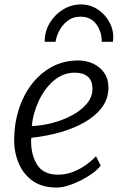

<svg xmlns="http://www.w3.org/2000/svg" viewBox="-20 -836 543 864"><path d="M234 8Q168 8 124 -24Q81.5 -56.5 61.8 -107Q42 -157.5 44 -215Q45.5 -311.5 84 -393Q121.5 -472.5 186 -518.2Q250.5 -564 332 -564Q368.5 -564 399.5 -549.5Q430.5 -535 449.2 -507.8Q468 -480.5 468 -442Q468 -392 439 -353Q410 -314 360.5 -285.8Q311 -257.5 249 -240.2Q187 -223 121 -216Q120.5 -214 120.2 -209.8Q120 -205.5 120 -200Q120 -137 148 -93.5Q176 -50 242 -50Q269.5 -50 298.8 -59.2Q328 -68.5 356.8 -87Q385.5 -105.5 412 -133L433 -91Q422 -75.5 399 -58.2Q376 -41 347 -26Q318 -11 288.5 -1.5Q259 8 234 8ZM123 -269Q166.5 -270 214 -282.2Q261.5 -294.5 303 -316.5Q344.5 -338.5 370.2 -368.8Q396 -399 396 -436Q396 -473 375.2 -491Q354.5 -509 316 -509Q290.5 -509 267.2 -500.2Q244 -491.5 223 -474Q180.5 -438 154.5 -382Q128.5 -326 123 -269ZM344 -816Q387.5 -816 422.5 -791.8Q457.5 -767.5 476 -729Q494.5 -690.5 488 -648H438Q438 -694 413 -727.5Q388 -761 342 -761Q310 -761 286.2 -743.8Q262.5 -726.5 248.2 -700.5Q234 -674.5 230 -648H181Q181 -695 204 -733Q227 -771 264.2 -793.5Q301.5 -816 344 -816Z"/></svg>

Font: Merriweather Sans Variable Regular
Style: Italic
Weight: 300
Italic angle: -8°
Designer: Eben Sorkin
Foundry: Eben Sorkin
Version: Version 2.001